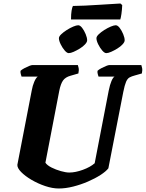

<svg xmlns="http://www.w3.org/2000/svg" viewBox="-20 -1075 831 1095"><path d="M315 0Q279 0 237.5 -14Q196 -28 159.5 -49.5Q123 -71 100.5 -94Q78 -117 79 -135L161 -559Q166 -587 175.5 -609Q185 -631 195 -638H103Q102 -642 99 -651Q96 -660 97 -671Q104 -678 118 -685.5Q132 -693 145.5 -698.5Q159 -704 165 -704H424Q426 -699 428.5 -687Q431 -675 427 -656L382 -643Q353 -635 339.5 -616Q326 -597 318 -557L239 -147Q249 -132 274 -119.5Q299 -107 327.5 -99Q356 -91 375 -91Q410 -91 452.5 -106.5Q495 -122 520 -144L600 -558Q607 -593 616 -613.5Q625 -634 633 -638H542Q541 -642 538 -651Q535 -660 536 -671Q543 -678 557 -685.5Q571 -693 584.5 -698.5Q598 -704 604 -704H786Q788 -699 790.5 -687Q793 -675 789 -656L750 -645Q731 -640 719 -633.5Q707 -627 699 -608.5Q691 -590 683 -550L598 -115Q584 -97 553 -77Q522 -57 481.5 -39.5Q441 -22 397.5 -11Q354 0 315 0ZM586 -772Q576 -772 563 -787Q550 -802 540 -822.5Q530 -843 530 -857Q530 -867 543 -879.5Q556 -892 575 -904Q594 -916 612 -923.5Q630 -931 640 -931Q651 -931 662.5 -916Q674 -901 682.5 -880.5Q691 -860 691 -845Q691 -835 679 -822Q667 -809 649 -798Q631 -787 614 -779.5Q597 -772 586 -772ZM372 -772Q362 -772 349 -787Q336 -802 326 -822.5Q316 -843 316 -857Q316 -867 329 -879.5Q342 -892 361 -904Q380 -916 398 -923.5Q416 -931 426 -931Q437 -931 448.5 -916Q460 -901 468.5 -880.5Q477 -860 477 -845Q477 -835 465 -822Q453 -809 435 -798Q417 -787 400 -779.5Q383 -772 372 -772ZM385 -964Q385 -996 388.5 -1015.5Q392 -1035 396 -1041Q425 -1041 464.5 -1043Q504 -1045 544 -1047.5Q584 -1050 617 -1052Q650 -1054 667 -1055L677 -1046Q676 -1019 672.5 -995.5Q669 -972 666 -964Z"/></svg>

Font: Texturina 72pt 72pt Black
Style: Italic
Weight: 900
Italic angle: -11°
Designer: Guillermo Torres Carreño
Foundry: Omnibus-Type
Version: Version 1.002; ttfautohint (v1.8.3)